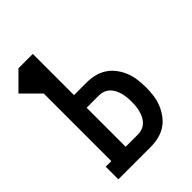

<svg xmlns="http://www.w3.org/2000/svg" viewBox="-235 -841 946 946"><g transform="rotate(-45 238.5 -367.5)"><path d="M26 0V-88H65V-559L-23 -647L65 -735H165V-448H252Q280 -448 307.5 -441.5Q335 -435 358 -420Q381 -405 398 -382.5Q415 -360 425.5 -334Q436 -308 439.5 -280Q443 -252 443 -224Q443 -196 439.5 -168.5Q436 -141 425.5 -115Q415 -89 398 -66Q381 -43 358 -28Q335 -13 307.5 -6.5Q280 0 252 0ZM252 -88Q267 -88 281.5 -93.5Q296 -99 307 -109.5Q318 -120 325 -134Q332 -148 336 -163Q340 -178 341.5 -193.5Q343 -209 343 -224Q343 -239 341.5 -254.5Q340 -270 336 -285Q332 -300 325 -314Q318 -328 307 -338.5Q296 -349 281.5 -354.5Q267 -360 252 -360H165V-88Z"/></g></svg>

Font: Iosevka Curly Slab Semibold
Style: Regular
Weight: 600
Monospace: yes
Designer: Belleve Invis
Foundry: Belleve Invis
Version: Version 22.1.2; ttfautohint (v1.8.4)